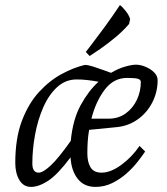

<svg xmlns="http://www.w3.org/2000/svg" viewBox="-20 -722 654 754"><path d="M102 12Q72 12 56 -15Q40 -42 40 -82Q40 -179 66 -247.5Q92 -316 133.5 -361Q175 -406 222.5 -431.5Q270 -457 313 -467Q326 -467 346 -460.5Q366 -454 385.5 -447Q405 -440 416 -436Q445 -453 471.5 -460.5Q498 -468 514 -468Q532 -468 552 -459.5Q572 -451 585.5 -437.5Q599 -424 599 -407Q599 -361 578.5 -320.5Q558 -280 522 -254Q486 -228 441 -223L330 -212Q326 -190 324.5 -166.5Q323 -143 323 -120Q323 -86 335.5 -65Q348 -44 379 -44Q415 -44 457 -75Q499 -106 528 -149L550 -127Q538 -109 519.5 -85.5Q501 -62 476 -40Q451 -18 420.5 -3Q390 12 355 12Q310 12 285 -20Q260 -52 257 -104Q206 -36 169 -12Q132 12 102 12ZM339 -256H407Q445 -256 473.5 -276.5Q502 -297 517.5 -330Q533 -363 533 -400Q533 -409 522 -412.5Q511 -416 479 -416Q426 -416 391 -369.5Q356 -323 339 -256ZM107 -80Q107 -44 132 -44Q149 -44 179.5 -72.5Q210 -101 258 -169Q266 -253 297 -309.5Q328 -366 367 -401Q345 -405 324 -407.5Q303 -410 281 -410Q237 -410 204 -379.5Q171 -349 149.5 -299.5Q128 -250 117.5 -192Q107 -134 107 -80ZM332 -502 317 -518Q317 -518 337 -544Q357 -570 388 -612Q419 -654 451 -702Q460 -696 473.5 -679Q487 -662 491 -647L487 -628Q463 -600 431.5 -574Q400 -548 373 -529.5Q346 -511 332 -502Z"/></svg>

Font: Mate
Style: Italic
Weight: 400
Italic angle: -10.8°
Designer: Eduardo Rodriguez Tunni
Foundry: Eduardo Rodriguez Tunni
Version: Version 1.003; ttfautohint (v1.8.4.7-5d5b);gftools[0.9.24]